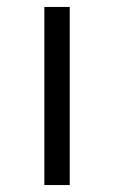

<svg xmlns="http://www.w3.org/2000/svg" viewBox="-20 -532 328 552"><path d="M107.5 0H180.5V-512H107.5Z"/></svg>

Font: Spartan
Style: Regular
Weight: 400
Designer: Matt Bailey, Mirko Velimirovic
Foundry: Matt Bailey
Version: Version 1.003; ttfautohint (v1.8.3)